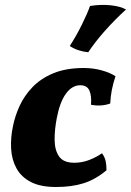

<svg xmlns="http://www.w3.org/2000/svg" viewBox="-20 -739 524 768"><path d="M204 9Q142 9 103.5 -11Q65 -31 46 -65.5Q27 -100 24.5 -144Q22 -188 32 -235Q40 -275 58.5 -315.5Q77 -356 110 -390.5Q143 -425 193.5 -446Q244 -467 315 -467Q353 -467 387 -457.5Q421 -448 442 -434Q423 -378 421 -325Q385 -312 344 -320Q347 -356 337.5 -377Q328 -398 301 -398Q268 -398 243.5 -364Q219 -330 207 -266Q198 -219 198.5 -178.5Q199 -138 216.5 -113Q234 -88 277 -88Q309 -88 338 -99.5Q367 -111 388 -126Q399 -111 402.5 -95Q406 -79 406 -58Q362 -21 314.5 -6Q267 9 204 9ZM340 -715Q382 -722 421.5 -718Q461 -714 484 -701Q439 -660 399.5 -615.5Q360 -571 333 -530Q291 -534 259 -555Q285 -595 307.5 -640.5Q330 -686 340 -715Z"/></svg>

Font: Vollkorn ExtraBold
Style: Italic
Weight: 800
Italic angle: -11°
Designer: Friedrich Althausen
Foundry: Friedrich Althausen
Version: Version 5.000; ttfautohint (v1.8.3)